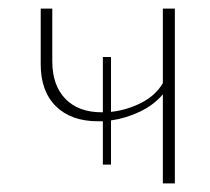

<svg xmlns="http://www.w3.org/2000/svg" viewBox="-20 -428 491 448"><path d="M388 -408V0H360V-208Q339 -183 306.5 -167.5Q274 -152 239 -147V-44H220V-145H209Q146 -145 110.5 -180Q75 -215 75 -278V-408H102V-285Q102 -229 132.5 -197.5Q163 -166 217 -166H220V-295H239V-167Q276 -171 309.5 -188Q343 -205 360 -234V-408Z"/></svg>

Font: Ysabeau Extralight
Style: Regular
Weight: 200
Designer: Christian Thalmann (Catharsis Fonts)
Version: Version 0.003